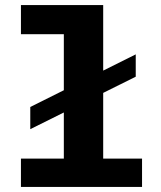

<svg xmlns="http://www.w3.org/2000/svg" viewBox="-20 -741 640 761"><path d="M233 0V-605.5H63V-721H389V0ZM63 0V-112.5H543V0ZM100 -229V-317L518 -525.5V-437Z"/></svg>

Font: Chivo Mono Medium
Style: Regular
Weight: 500
Monospace: yes
Designer: Hector Gatti
Foundry: Omnibus-Type
Version: Version 1.008